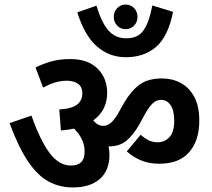

<svg xmlns="http://www.w3.org/2000/svg" viewBox="-20 -891 931 842"><path d="M479 -817Q479 -840 494 -855.5Q509 -871 531 -871Q553 -871 568 -855.5Q583 -840 583 -817Q583 -794 568 -778.5Q553 -763 531 -763Q509 -763 494 -778.5Q479 -794 479 -817ZM739 -839Q717 -730 664 -685Q611 -640 532 -640Q460 -640 405.5 -687Q351 -734 319 -837L403 -866Q425 -792 455.5 -757.5Q486 -723 534 -723Q586 -723 610.5 -759.5Q635 -796 648 -867ZM460 -212Q460 -143 417.5 -106Q375 -69 300 -69Q241 -69 193 -95Q145 -121 103 -183Q61 -245 22 -351L118 -384Q155 -278 196.5 -221.5Q238 -165 291 -165Q351 -165 351 -225Q351 -255 339 -280Q327 -305 305 -327Q278 -321 247 -319L240 -411Q294 -414 317.5 -432Q341 -450 341 -481Q341 -511 321.5 -524Q302 -537 274 -537Q246 -537 220.5 -529Q195 -521 169 -507L136 -595Q165 -610 202.5 -621Q240 -632 288 -632Q366 -632 408 -590Q450 -548 450 -484Q450 -407 389 -363Q409 -339 432 -339Q449 -339 463.5 -350Q478 -361 496 -390L524 -440Q556 -494 593 -520.5Q630 -547 690 -547Q736 -547 773 -527Q810 -507 832 -466Q854 -425 854 -362Q854 -275 810 -224Q766 -173 678 -173Q634 -173 599 -187.5Q564 -202 536 -227L597 -300Q615 -284 632.5 -275.5Q650 -267 671 -267Q702 -267 723 -289.5Q744 -312 744 -361Q744 -407 728 -430Q712 -453 687 -453Q666 -453 650 -438Q634 -423 617 -393L592 -347Q564 -298 534 -273.5Q504 -249 456 -249Q460 -231 460 -212Z"/></svg>

Font: Noto Sans SemiCondensed SemiBold
Style: Regular
Weight: 600
Width: 4
Designer: Monotype Design Team
Foundry: Monotype Imaging Inc.
Version: Version 2.013; ttfautohint (v1.8.4.7-5d5b)